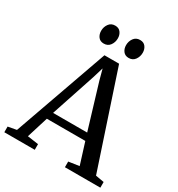

<svg xmlns="http://www.w3.org/2000/svg" viewBox="-229 -1090 1145 1232"><g transform="rotate(30 344.0 -474.0)"><path d="M51 -53.5 297.5 -749H406L637 -53L699.5 -42V0H437V-42L515.5 -53.5L466 -211.5H181L132 -53.5L213.5 -42V0H-12V-42ZM449.5 -264 350.5 -592 329.5 -670 305.5 -590.5 197 -264ZM255 -811.5Q228.5 -811.5 214.5 -830Q200.5 -848.5 200.5 -875Q200.5 -903.5 216.8 -926Q233 -948.5 262.5 -948.5H263.5Q290 -948.5 304 -930Q318 -911.5 318 -885.5Q318 -856.5 301.8 -834Q285.5 -811.5 256 -811.5ZM439.5 -811.5Q413.5 -811.5 399.2 -830Q385 -848.5 385 -875Q385 -903.5 401.2 -926Q417.5 -948.5 447 -948.5H448Q474.5 -948.5 488.5 -930Q502.5 -911.5 502.5 -885.5Q502.5 -856.5 486.2 -834Q470 -811.5 440.5 -811.5Z"/></g></svg>

Font: Merriweather 48pt
Style: Regular
Weight: 400
Version: Version 2.100